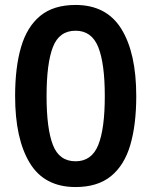

<svg xmlns="http://www.w3.org/2000/svg" viewBox="-20 -745 612 775"><path d="M530 -357Q530 -242 506 -160Q482 -78 428 -34Q374 10 285 10Q159 10 100 -87.5Q41 -185 41 -357Q41 -473 65 -555Q89 -637 142.5 -681Q196 -725 285 -725Q410 -725 470 -628Q530 -531 530 -357ZM168 -357Q168 -226 193.5 -160Q219 -94 285 -94Q350 -94 376.5 -159.5Q403 -225 403 -357Q403 -489 376.5 -555Q350 -621 285 -621Q219 -621 193.5 -555Q168 -489 168 -357Z"/></svg>

Font: Noto Sans Bassa Vah SemiBold
Style: Regular
Weight: 600
Designer: Monotype Design Team
Foundry: Monotype Imaging Inc.
Version: Version 2.002; ttfautohint (v1.8.4.7-5d5b)